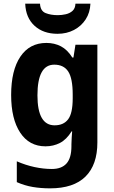

<svg xmlns="http://www.w3.org/2000/svg" viewBox="-20 -791 625 1051"><path d="M234 -556Q278 -556 313.5 -537.5Q349 -519 376 -476H382L393 -546H513V-11Q513 111 448 175.5Q383 240 254 240Q204 240 159.5 232.5Q115 225 72 206V92Q120 113 169 123.5Q218 134 264 134Q317 134 344 104Q371 74 371 9V-1Q371 -19 372.5 -38Q374 -57 375 -72H372Q344 -27 308 -8.5Q272 10 229 10Q140 10 90.5 -65Q41 -140 41 -271Q41 -406 91.5 -481Q142 -556 234 -556ZM277 -437Q185 -437 185 -269Q185 -105 279 -105Q328 -105 353 -138Q378 -171 378 -253V-273Q378 -362 353.5 -399.5Q329 -437 277 -437ZM475 -771Q473 -722 449 -685Q425 -648 385 -627Q345 -606 295 -606Q217 -606 169 -650Q121 -694 118 -771H199Q201 -731 229.5 -719.5Q258 -708 296 -708Q318 -708 340 -713Q362 -718 377 -731.5Q392 -745 393 -771Z"/></svg>

Font: Noto Sans Gurmukhi UI SemiCondensed
Style: Bold
Weight: 700
Width: 4
Designer: Jelle Bosma - Monotype Design Team
Foundry: Monotype Imaging Inc.
Version: Version 2.004; ttfautohint (v1.8.4.7-5d5b)